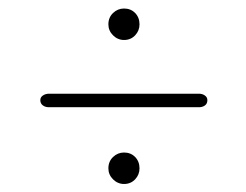

<svg xmlns="http://www.w3.org/2000/svg" viewBox="-20 -582 592 462"><path d="M278.5 -485.8Q263.3 -485.8 252 -497Q240.8 -508.2 240.8 -523.4Q240.8 -539.9 252 -550.7Q263.3 -561.5 278.5 -561.5Q294.6 -561.5 305.2 -550.7Q315.7 -539.9 315.7 -523.4Q315.7 -508.2 305.2 -497Q294.6 -485.8 278.5 -485.8ZM77 -341Q77 -348 83.2 -352.2Q89.5 -356.5 98 -356.5H459Q467 -356.5 473 -352.2Q479 -348 479 -341Q479 -332.5 473 -328.2Q467 -324 459 -324H97.5Q89 -324 83 -328.5Q77 -333 77 -341ZM278.5 -139.3Q263.3 -139.3 252 -150.5Q240.8 -161.7 240.8 -176.9Q240.8 -193.4 252 -204.2Q263.3 -215 278.5 -215Q294.6 -215 305.2 -204.2Q315.7 -193.4 315.7 -176.9Q315.7 -161.7 305.2 -150.5Q294.6 -139.3 278.5 -139.3Z"/></svg>

Font: Fraunces 9pt S050 Thin
Style: Regular
Weight: 100
Version: Version 1.000; ttfautohint (v1.8.3)